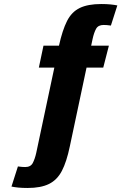

<svg xmlns="http://www.w3.org/2000/svg" viewBox="-20 -727 640 954"><path d="M173 -391 196 -500H273Q290 -577 313 -622.5Q336 -668 376.5 -687.5Q417 -707 483 -707Q509 -707 529 -705Q549 -703 563 -700L531 -600Q510 -603 495 -603Q468 -603 457.5 -584Q447 -565 440 -533L433 -500H521L493 -391H410L327 0Q311 77 287.5 122Q264 167 223.5 187Q183 207 117 207Q91 207 71 205Q51 203 37 200L69 100Q90 103 105 103Q132 103 142.5 83.5Q153 64 160 33L250 -391Z"/></svg>

Font: Epunda Sans ExtraBold
Style: Regular
Weight: 800
Designer: Simon Atzbach
Foundry: typofactur
Version: Version 2.204; ttfautohint (v1.8.4.7-5d5b)